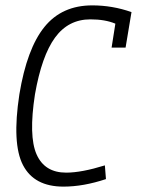

<svg xmlns="http://www.w3.org/2000/svg" viewBox="-20 -685 540 714"><path d="M370 -70 374 -19Q290 9 216 9Q107 9 65.5 -71Q24 -151 52 -334Q80 -504 145 -584.5Q210 -665 323 -665Q398 -665 469 -640L447 -508H395L409 -597Q371 -613 316 -613Q234 -613 184.5 -545Q135 -477 110 -334Q86 -179 116 -111Q146 -43 226 -43Q283 -43 370 -70Z"/></svg>

Font: TypoPRO Lekton
Style: Italic
Weight: 400
Italic angle: -9.3°
Designer: Paolo Mazzetti, Luciano Perondi, Raffaele Flato, Elena Papassissa, Emilio Macchia, Michela Povoleri, Tobias Seemiller, R
Version: Version 3.000